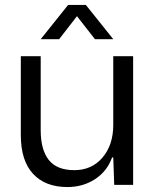

<svg xmlns="http://www.w3.org/2000/svg" viewBox="-20 -754 634 783"><path d="M254.9 8.8Q164.6 8.8 114.7 -45.2Q64.9 -99.1 64.9 -203.1V-524.9H146V-223.1Q146 -143.1 179 -101.6Q211.9 -60.1 283.2 -60.1Q354 -60.1 397.9 -111.3Q441.9 -162.6 441.9 -245.1V-524.9H522.9V0H445.8L441.9 -111.8H437Q417 -55.7 367.7 -23.4Q318.4 8.8 254.9 8.8ZM146 -594.2 257.8 -733.9H330.1L441.9 -594.2H367.2L293.9 -688L221.2 -594.2Z"/></svg>

Font: Lumene Sans
Style: Regular
Weight: 400
Designer: Deni Anggara
Version: Version 1.003;Glyphs 3.1.2 (3151)